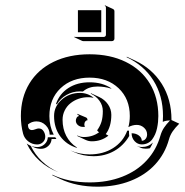

<svg xmlns="http://www.w3.org/2000/svg" viewBox="-20 -681 695 723"><path d="M58.6 -244.1Q58.6 -313.7 90.6 -366.5Q122.6 -419.2 181.3 -447.9Q240 -476.6 317.4 -476.6Q394.8 -476.6 453.5 -447.9Q512.2 -419.2 544.2 -366.5Q576.2 -313.7 576.2 -244.1Q576.2 -232.9 575.1 -221.8Q574 -210.7 571.4 -198.2Q568.8 -185.8 564.1 -175.2Q559.3 -164.6 552.9 -155.9Q546.4 -147.2 536.4 -142.2Q526.4 -137.2 513.9 -137.2Q498 -137.2 486.8 -149.5Q475.6 -161.9 475.6 -179.2Q491.5 -179.2 502.7 -170.9Q513.9 -162.6 513.9 -150.9Q522.2 -150.9 528.1 -157.8Q533.9 -164.8 533.9 -174.6Q533.9 -189.7 522.2 -200.2Q510.5 -210.7 494.9 -210.7Q479.2 -210.7 463.4 -202.4Q468.8 -222.2 468.8 -244.1Q468.8 -308.8 426.6 -348.8Q384.5 -388.7 317.4 -388.7Q250.2 -388.7 208.1 -348.8Q166 -308.8 166 -244.1Q166 -205.1 182.4 -173.8H167Q167 -194.3 152.3 -209.1Q137.7 -223.9 117.2 -223.9Q99.1 -223.9 85.2 -212.2Q85.2 -191.4 100.3 -191.2Q105.5 -191.2 113.2 -194.2Q120.8 -197.3 126 -197.3Q137.5 -197.3 143.9 -187.3Q150.4 -177.2 150.4 -166.3Q150.4 -154.1 141.5 -145.5Q132.6 -137 120.1 -137Q101.6 -137 86.7 -148.4Q71.8 -159.9 67.1 -177.2Q58.6 -209 58.6 -244.1ZM80.6 -140.6Q87.4 -135.3 95.7 -131.8Q127.9 -65.7 199.5 -32.5Q158.4 -48.6 128.3 -76.2Q98.1 -103.8 80.6 -140.6ZM96.4 -131.6Q107.9 -127.2 120.1 -127.2Q136 -127.2 147.6 -137.8Q159.2 -148.4 160.2 -164.1H188Q190.2 -160.6 192.4 -157.5H174.3Q173.3 -141.8 161.7 -131.2Q150.1 -120.6 134.3 -120.6Q121.6 -120.6 109.9 -125.2ZM177 -23.2Q238.5 5.9 317.4 5.9Q385.3 5.9 440.4 -15.6Q495.6 -37.1 532.3 -76.9Q569.1 -116.7 584.2 -170.7Q588.9 -186.8 597.4 -199.8Q606 -212.9 620.4 -227.5Q603.3 -227.1 593 -222.2Q593.8 -230.5 593.8 -244.1Q593.8 -320.6 557.6 -378.1Q521.5 -435.5 456.5 -465.8L457.8 -467.3L487.8 -453.4Q553 -422.9 589.4 -364.9Q625.7 -306.9 625.7 -230.2V-229L655 -215.3Q639.6 -200 630.2 -186.3Q620.8 -172.6 616.2 -156Q601.1 -101.6 564 -61.5Q526.9 -21.5 471.2 0.2Q415.5 22 347.4 22Q269 22 207.3 -6.8L177.2 -21ZM183.6 -244.1Q183.6 -280.3 212.3 -305.7Q241 -331.1 281.2 -331.1Q310.8 -331.1 332.5 -312.7L328.9 -313.2Q320.3 -315.2 311.3 -314.9Q293.2 -314.9 276 -309Q258.8 -303 245.4 -292.2Q231.9 -281.5 223.8 -265.3Q215.6 -249 215.6 -230Q215.6 -196 229.5 -169.3Q243.4 -142.6 268.8 -126.2L270.5 -123.8Q230 -136 206.8 -167.7Q183.6 -199.5 183.6 -244.1ZM190.9 -289.8Q203.9 -327.6 237.3 -349.4Q270.8 -371.1 317.4 -371.1Q366.5 -371.1 400.6 -347.4L396.2 -347.9Q373.8 -355 347.4 -355.2Q314.7 -355.2 294.4 -338.1L292.2 -336.4Q286.9 -336.9 281.2 -336.9Q253.9 -336.9 230.5 -323.6Q207 -310.3 194.3 -288.1Q193.6 -288.3 190.9 -289.8ZM244.6 -114.7Q279.1 -99.6 317.4 -99.6Q368.4 -99.6 406 -123.4Q443.6 -147.2 459.2 -189H465.8V-179.2Q465.8 -174.1 466.6 -168.9Q445.1 -132.3 410 -112.5Q375 -92.8 332 -92.8Q292.2 -92.8 258.8 -108.2ZM259.5 -541 260.5 -542.7Q262 -542 263.7 -542H371.1Q374.3 -542 376.6 -544.3Q378.9 -546.6 378.9 -549.8V-652.3Q378.9 -657.2 374.5 -659.4L375.2 -661.1L405.3 -647.2Q410.9 -644.5 410.9 -638.2V-535.6Q410.9 -531.5 408.1 -528.8Q405.3 -526.1 401.1 -526.1H293.7Q291.5 -526.1 289.6 -526.9ZM265.6 -226.6Q265.6 -231.9 268.4 -237.3Q271.2 -242.7 277.1 -243.9Q275.9 -248.5 270.3 -250.7L271.2 -252.4L303.7 -238.8Q309.6 -236.1 309.3 -229V-228Q304.4 -228 301 -223.5Q297.6 -219 297.6 -212.4Q297.6 -208.7 299.1 -205.3L299.6 -203.4Q296.4 -203.1 293 -203.1Q281.2 -203.1 273.4 -210Q265.6 -216.8 265.6 -226.6ZM270.5 -171.4Q282.2 -165 295.9 -165Q328.9 -165 353.3 -183.1Q349.1 -184.8 345.7 -190.2Q356.9 -205.6 362.1 -222.5Q367.2 -239.5 367.2 -262.7Q367.2 -283.7 354.7 -301.3Q342.3 -318.8 321.5 -328.4L322.8 -329.8L353 -315.9Q374 -306.2 386.6 -288.1Q399.2 -270 399.2 -248.5Q399.2 -203.9 378.2 -176L388.2 -170.2Q361.8 -148.9 325.9 -148.9Q313.5 -148.9 302.2 -154.3L272.2 -168.2ZM273.4 -559.6V-642.6H361.3V-559.6ZM494.9 -131.6Q503.9 -127.4 513.9 -127.4Q538.8 -127.4 555.9 -144.3Q550.8 -133.1 544.7 -122.8Q538.1 -121.1 528.3 -121.1Q517.3 -121.1 509 -125Z"/></svg>

Font: AgreloyS1
Style: Medium
Weight: 400
Designer: gluk
Foundry: gluk
Version: Version 0.27